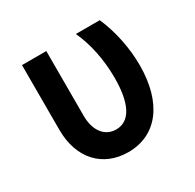

<svg xmlns="http://www.w3.org/2000/svg" viewBox="-126 -675 832 821"><g transform="rotate(-30 290.0 -265.0)"><path d="M461 -540H343C375 -471 393 -385 393 -295C393 -168 357 -100 289 -100C233 -100 197 -147 197 -220V-540H77V-220C77 -79 160 10 286 10C427 10 513 -103 513 -288C513 -372 495 -462 461 -540Z"/></g></svg>

Font: CommitMono-dimboump
Style: Bold
Weight: 700
Monospace: yes
Designer: Eigil Nikolajsen
Foundry: Eigil Nikolajsen
Version: Version 1.143